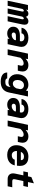

<svg xmlns="http://www.w3.org/2000/svg" viewBox="2118 -2892 949 5256"><g transform="rotate(90 2592.0 -264.5)"><path d="M493 -413Q493 -442 470 -442Q445 -442 420 -401L335 0H196L279 -392Q281 -400 281 -412Q281 -427 274.5 -434.5Q268 -442 257 -442Q244 -442 232 -433Q220 -424 209 -404L123 0H-16L102 -556H238L228 -501Q251 -533 280 -550.5Q309 -568 339 -568Q372 -568 394.5 -549.5Q417 -531 424 -497Q448 -531 479 -549.5Q510 -568 547 -568Q589 -568 615 -542.5Q641 -517 641 -464Q641 -441 635 -409L548 0H408L491 -392Q493 -400 493 -413Z M1031 -51Q1000 -18 963.5 -3Q927 12 876 12Q825 12 784 -9Q743 -30 719.5 -66.5Q696 -103 696 -147Q696 -246 764.5 -290.5Q833 -335 945 -335H1089L1093 -352Q1096 -364 1096 -375Q1096 -413 1067.5 -435.5Q1039 -458 993 -458Q944 -458 913.5 -439Q883 -420 876 -379H725Q731 -434 768.5 -477Q806 -520 866.5 -544Q927 -568 1000 -568Q1076 -568 1132 -545Q1188 -522 1218 -479.5Q1248 -437 1248 -379Q1248 -350 1243 -329L1174 0H1023ZM920 -111Q960 -111 994 -129Q1028 -147 1057 -183L1066 -227L938 -226Q898 -226 876 -209.5Q854 -193 854 -164Q854 -140 871.5 -125.5Q889 -111 920 -111Z M1763 -378Q1763 -406 1746.5 -422Q1730 -438 1698 -438Q1660 -438 1622 -417Q1584 -396 1545 -350L1470 0H1314L1432 -556H1582L1572 -492Q1613 -530 1655 -549Q1697 -568 1747 -568Q1799 -568 1838.5 -550Q1878 -532 1900 -496Q1922 -460 1922 -409Q1922 -383 1916 -353L1900 -278H1744L1760 -353Q1763 -367 1763 -378Z M2456 -556H2606L2496 -34Q2472 80 2396 135Q2320 190 2204 190Q2086 190 2018 146Q1950 102 1949 12H2111Q2113 40 2138 52Q2163 64 2209 64Q2270 64 2299.5 40Q2329 16 2339 -33L2349 -81Q2322 -51 2290 -36.5Q2258 -22 2218 -22Q2149 -22 2099 -53Q2049 -84 2022.5 -136Q1996 -188 1996 -250Q1996 -346 2031.5 -417.5Q2067 -489 2134 -528Q2201 -567 2293 -567Q2337 -567 2378.5 -548Q2420 -529 2441 -498ZM2256 -142Q2297 -142 2327.5 -167Q2358 -192 2383 -239L2406 -350Q2402 -395 2373 -421Q2344 -447 2296 -447Q2252 -447 2219.5 -422Q2187 -397 2170.5 -356Q2154 -315 2154 -266Q2154 -209 2181 -175.5Q2208 -142 2256 -142Z M2981 -51Q2950 -18 2913.5 -3Q2877 12 2826 12Q2775 12 2734 -9Q2693 -30 2669.5 -66.5Q2646 -103 2646 -147Q2646 -246 2714.5 -290.5Q2783 -335 2895 -335H3039L3043 -352Q3046 -364 3046 -375Q3046 -413 3017.5 -435.5Q2989 -458 2943 -458Q2894 -458 2863.5 -439Q2833 -420 2826 -379H2675Q2681 -434 2718.5 -477Q2756 -520 2816.5 -544Q2877 -568 2950 -568Q3026 -568 3082 -545Q3138 -522 3168 -479.5Q3198 -437 3198 -379Q3198 -350 3193 -329L3124 0H2973ZM2870 -111Q2910 -111 2944 -129Q2978 -147 3007 -183L3016 -227L2888 -226Q2848 -226 2826 -209.5Q2804 -193 2804 -164Q2804 -140 2821.5 -125.5Q2839 -111 2870 -111Z M3713 -378Q3713 -406 3696.5 -422Q3680 -438 3648 -438Q3610 -438 3572 -417Q3534 -396 3495 -350L3420 0H3264L3382 -556H3532L3522 -492Q3563 -530 3605 -549Q3647 -568 3697 -568Q3749 -568 3788.5 -550Q3828 -532 3850 -496Q3872 -460 3872 -409Q3872 -383 3866 -353L3850 -278H3694L3710 -353Q3713 -367 3713 -378Z M3940 -235Q3940 -330 3977 -405.5Q4014 -481 4085.5 -524.5Q4157 -568 4258 -568Q4339 -568 4394.5 -539.5Q4450 -511 4478.5 -458Q4507 -405 4507 -332Q4507 -292 4500 -254H4098V-243Q4098 -206 4111.5 -176.5Q4125 -147 4150 -130Q4175 -113 4210 -113Q4264 -113 4296 -135Q4328 -157 4336 -194H4492Q4469 -96 4395.5 -42Q4322 12 4199 12Q4126 12 4067 -17Q4008 -46 3974 -102Q3940 -158 3940 -235ZM4349 -361Q4351 -400 4326 -423.5Q4301 -447 4251 -447Q4203 -447 4171 -424Q4139 -401 4121 -361Z M4710 -148Q4710 -173 4716 -200L4765 -430H4655L4682 -556H4792L4812 -649L4983 -719L4948 -556H5083L5056 -430H4921L4872 -200Q4869 -185 4869 -172Q4869 -148 4883.5 -137Q4898 -126 4931 -126H5091L5064 0H4861Q4814 0 4780 -18.5Q4746 -37 4728 -70.5Q4710 -104 4710 -148Z"/></g></svg>

Font: Azeret Mono
Style: Bold Italic
Weight: 700
Italic angle: -12°
Designer: Martin Vácha
Foundry: Displaay
Version: Version 1.000; Glyphs 3.0.3, build 3074